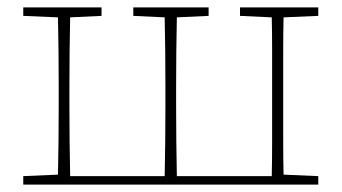

<svg xmlns="http://www.w3.org/2000/svg" viewBox="-20 -500 925 520"><path d="M630 -457V-480H842V-457L748 -453Q747 -413 747 -360.5Q747 -308 747 -267V-213Q747 -172 747 -120Q747 -68 748 -27L842 -23V0H43V-23L137 -27Q138 -68 138.5 -120Q139 -172 139 -213V-267Q139 -308 138.5 -360.5Q138 -413 137 -453L43 -457V-480H255V-457L170 -453Q169 -413 168.5 -360.5Q168 -308 168 -267V-213Q168 -170 168.5 -117Q169 -64 170 -23H426Q427 -64 427.5 -117Q428 -170 428 -213V-267Q428 -308 427.5 -360.5Q427 -413 426 -453L341 -457V-480H545V-457L459 -453Q458 -413 457.5 -360.5Q457 -308 457 -267V-213Q457 -170 457.5 -117Q458 -64 459 -23H716Q717 -64 717 -117Q717 -170 717 -213V-267Q717 -308 717 -360.5Q717 -413 716 -453Z"/></svg>

Font: Source Serif 4 SmText ExtraLight
Style: Regular
Weight: 200
Designer: Frank Grießhammer
Foundry: Adobe
Version: Version 4.005;hotconv 1.1.0;makeotfexe 2.6.0